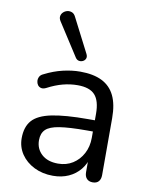

<svg xmlns="http://www.w3.org/2000/svg" viewBox="-86 -829 703 902"><g transform="rotate(10 265.0 -378.5)"><path d="M228.7 8.9Q178.8 8.9 139.2 -10.8Q99.5 -30.5 76.8 -64.1Q54.1 -97.8 54.1 -139.7Q54.1 -193.7 81.3 -224.7Q108.5 -255.6 172.3 -268.8Q236.1 -282 345.8 -282H391.1V-228.6H347.4Q265.8 -228.6 219.5 -221.3Q173.2 -214 154.5 -195.7Q135.8 -177.5 135.8 -144.6Q135.8 -103.7 164.4 -77.6Q193 -51.6 242.5 -51.6Q282.3 -51.6 312.6 -70.8Q342.9 -90 360.5 -123.1Q378.2 -156.2 378.2 -198.7V-313.1Q378.2 -374.8 353 -402.6Q327.8 -430.4 270.5 -430.4Q235.7 -430.4 200.6 -421.3Q165.5 -412.2 126.9 -392Q113.2 -385.1 103 -387.6Q92.7 -390 86.8 -398.2Q81 -406.5 80.2 -417Q79.4 -427.5 84.4 -437.5Q89.5 -447.5 102.2 -452.9Q145.5 -475 188.8 -485.2Q232.1 -495.3 271.3 -495.3Q334.3 -495.3 375.3 -474.9Q416.2 -454.5 436.3 -412.9Q456.4 -371.3 456.4 -306.1V-34.8Q456.4 -14.9 446.7 -4Q437 6.9 418.5 6.9Q400.1 6.9 389.9 -4Q379.7 -14.9 379.7 -34.8V-113H389.3Q380.7 -75.4 358.3 -48Q336 -20.7 303.1 -5.9Q270.2 8.9 228.7 8.9ZM239.4 -555.8 138.7 -712.2Q130.8 -724.4 132.5 -735.4Q134.2 -746.5 142.3 -754.3Q150.3 -762.1 161.3 -764.8Q172.3 -767.5 183.6 -763.3Q194.9 -759.1 201.7 -744.9L285.2 -582.1Q291.1 -570.3 287.7 -561Q284.3 -551.8 275 -547.1Q265.7 -542.5 255.9 -544.3Q246.2 -546 239.4 -555.8Z"/></g></svg>

Font: Nunito ExtraLight
Style: Regular
Weight: 200
Designer: Vernon Adams
Foundry: Vernon Adams
Version: Version 3.602